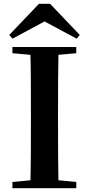

<svg xmlns="http://www.w3.org/2000/svg" viewBox="-20 -987 466 1007"><path d="M242.7 -967 398.3 -803.8 382.3 -784.1 173.3 -896.1H253.7L45.3 -784.1L28.7 -803.8L184.3 -967ZM45.1 0V-32.6L198.2 -47.3H226L380.1 -32.6V0ZM138.6 0Q141.4 -85.2 141.7 -171.8Q142.1 -258.5 142.1 -346.1V-393.6Q142.1 -481.3 141.7 -567.7Q141.4 -654.1 138.6 -740.5H287Q285.3 -655.6 284.8 -568.4Q284.3 -481.3 284.3 -393.6V-346.9Q284.3 -259.9 284.8 -173.3Q285.3 -86.6 287 0ZM45.1 -707.9V-740.5H380.1V-707.9L226 -694.2H198.2Z"/></svg>

Font: Noto Serif JP
Style: Regular
Weight: 200
Designer: Ryoko NISHIZUKA 西塚涼子 (kana & ideographs); Frank Grießhammer (Latin, Greek & Cyrillic); Wenlong ZHANG 张文龙 (bopomofo); San
Foundry: Adobe
Version: Version 2.001;hotconv 1.1.0;makeotfexe 2.6.0